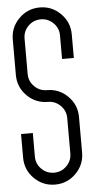

<svg xmlns="http://www.w3.org/2000/svg" viewBox="-60 -923 478 967"><g transform="rotate(-5 179.0 -439.0)"><path d="M179.2 8.3Q117.2 8.3 73.5 -35.4Q29.8 -79.1 29.8 -141.1V-260.3H89.4V-141.1Q89.4 -104 115.7 -77.9Q142.1 -51.8 179.2 -51.8Q215.8 -51.8 242.2 -77.9Q268.6 -104 268.6 -141.1V-320.3Q268.6 -356.9 242.2 -383.3Q215.8 -409.7 179.2 -409.7Q117.2 -409.7 73.5 -453.4Q29.8 -497.1 29.8 -558.6V-737.8Q29.8 -799.3 73.5 -843.3Q117.2 -887.2 179.2 -887.2Q240.7 -887.2 284.4 -843.3Q328.1 -799.3 328.1 -737.8V-618.7H268.6V-737.8Q268.6 -774.9 242.2 -801Q215.8 -827.1 179.2 -827.1Q142.1 -827.1 115.7 -801Q89.4 -774.9 89.4 -737.8V-558.6Q89.4 -522 115.7 -495.6Q142.1 -469.2 179.2 -469.2Q240.7 -469.2 284.4 -425.5Q328.1 -381.8 328.1 -320.3V-141.1Q328.1 -79.1 284.4 -35.4Q240.7 8.3 179.2 8.3Z"/></g></svg>

Font: Ignotum
Style: Regular
Weight: 400
Designer: GGBot
Version: 0.10